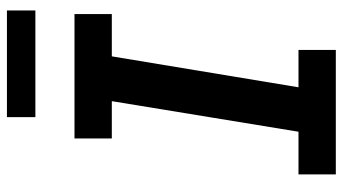

<svg xmlns="http://www.w3.org/2000/svg" viewBox="-232 -732 965 540"><g transform="rotate(-90 250.0 -462.5)"><path d="M29 0V-105H149L235 -630H130V-735H480V-630H361L274 -105H379V0ZM190 -845V-925H490V-845Z"/></g></svg>

Font: Iosevka Slab Extrabold
Style: Italic
Weight: 800
Italic angle: -9°
Monospace: yes
Designer: Belleve Invis
Foundry: Belleve Invis
Version: Version 11.1.0; ttfautohint (v1.8.3)